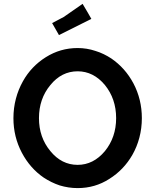

<svg xmlns="http://www.w3.org/2000/svg" viewBox="-20 -964 796 984"><path d="M306.6 -877C293.9 -870.1 273.4 -859.4 247.1 -845.7C254.9 -832 266.6 -811.5 282.2 -784.2C319.3 -802.7 375 -831.1 448.2 -867.2C438.5 -884.8 423.8 -910.2 403.3 -944.3C381.8 -929.7 349.6 -907.2 306.6 -877ZM707 -358.4C707 -422.9 692.4 -482.4 664.1 -536.1C635.7 -589.8 597.7 -631.8 550.8 -664.1C525.4 -680.7 498 -694.3 468.8 -703.1C439.5 -712.9 409.2 -717.8 377.9 -717.8C318.4 -717.8 264.6 -702.1 214.8 -670.9C165 -639.6 126 -598.6 97.7 -547.9C66.4 -492.2 48.8 -427.7 48.8 -358.4C48.8 -293.9 63.5 -235.4 91.8 -181.6C120.1 -127.9 158.2 -85 204.1 -53.7C229.5 -37.1 256.8 -23.4 286.1 -13.7C315.4 -4.9 345.7 0 377.9 0C437.5 0 491.2 -15.6 540 -46.9C589.8 -78.1 628.9 -119.1 658.2 -169.9C689.5 -224.6 707 -289.1 707 -358.4ZM377.9 -598.6C431.6 -598.6 478.5 -575.2 517.6 -528.3C555.7 -481.4 575.2 -424.8 575.2 -358.4C575.2 -293 555.7 -236.3 517.6 -189.5C478.5 -142.6 431.6 -119.1 377.9 -119.1C323.2 -119.1 276.4 -142.6 238.3 -189.5C199.2 -236.3 179.7 -293 179.7 -358.4C179.7 -424.8 199.2 -481.4 238.3 -528.3C276.4 -575.2 323.2 -598.6 377.9 -598.6Z"/></svg>

Font: DropForged
Style: Regular
Weight: 400
Designer: Antoine
Version: Version 1.0